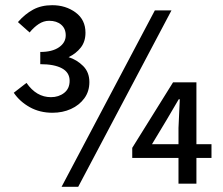

<svg xmlns="http://www.w3.org/2000/svg" viewBox="-20 -707 859 739"><path d="M182 -273Q133 -273 94.5 -294.5Q56 -316 33 -350L82 -388Q120 -333 176 -333Q206 -333 227 -349.5Q248 -366 248 -396Q248 -428 218.5 -444Q189 -460 135 -460V-507Q181 -507 207 -525Q233 -543 233 -571Q233 -597 215.5 -612Q198 -627 169 -627Q148 -627 129 -614.5Q110 -602 94 -582L49 -622Q76 -653 107.5 -670Q139 -687 181 -687Q233 -687 271 -659Q309 -631 309 -581Q309 -547 291 -524Q273 -501 244 -487Q276 -477 300 -453Q324 -429 324 -391Q324 -355 304.5 -328.5Q285 -302 253 -287.5Q221 -273 182 -273ZM217 12 576 -667H640L281 12ZM667 0V-99H489V-138L646 -390H736V-152H794V-99H736V0ZM565 -152H667V-214L672 -325H668L621 -245Z"/></svg>

Font: Assistant SemiBold
Style: Regular
Weight: 600
Designer: Hebrew By Ben Nathan, Latin by Paul Hunt
Version: Version 3.000